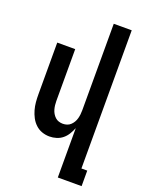

<svg xmlns="http://www.w3.org/2000/svg" viewBox="-173 -817 846 1115"><g transform="rotate(20 250.0 -260.0)"><path d="M330 215V-90Q322 -70 310.5 -51Q299 -32 282.5 -18.5Q266 -5 245 1.5Q224 8 202 8Q178 8 155.5 0Q133 -8 115.5 -24.5Q98 -41 87 -62Q76 -83 69.5 -106Q63 -129 61 -152.5Q59 -176 59 -200V-520H170V-200Q170 -187 171.5 -174Q173 -161 176.5 -148.5Q180 -136 186.5 -125Q193 -114 202.5 -105Q212 -96 224.5 -92Q237 -88 250 -88Q263 -88 275.5 -92Q288 -96 297.5 -105Q307 -114 313.5 -125Q320 -136 323.5 -148.5Q327 -161 328.5 -174Q330 -187 330 -200V-735H441V119H477V215Z"/></g></svg>

Font: Moesevka
Style: Bold
Weight: 700
Monospace: yes
Designer: Belleve Invis
Foundry: Belleve Invis
Version: Version 32.5.0; ttfautohint (v1.8.4)